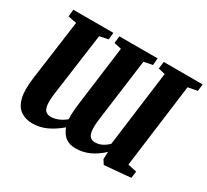

<svg xmlns="http://www.w3.org/2000/svg" viewBox="-149 -975 1320 1224"><g transform="rotate(30 511.0 -363.0)"><path d="M203 15.5Q154.5 15.5 118.8 -8.2Q83 -32 68.2 -87.2Q53.5 -142.5 66.5 -238L126.5 -679L64 -691L69.5 -743H364L359 -692L296 -679L234 -227Q225.5 -166.5 229.8 -134.5Q234 -102.5 248.8 -91Q263.5 -79.5 287 -79.5Q303 -79.5 321.5 -84.8Q340 -90 358.5 -100Q377 -110 392.5 -124Q392 -140.5 392.2 -158Q392.5 -175.5 394.2 -194.8Q396 -214 398.5 -234.5L456.5 -679L402.5 -691L408.5 -743H690L685.5 -692L622 -679L562 -227Q554 -167 558.2 -134.8Q562.5 -102.5 576.2 -91Q590 -79.5 610 -79.5Q627.5 -79.5 643.5 -84.2Q659.5 -89 675.5 -99Q691.5 -109 706.5 -124.5L778.5 -679L728.5 -691L735 -743H1021.5L1015.5 -692L947 -679L867 -63.5L932 -49.5L926 0L734 17H732L711.5 -15L714 -68.5Q669 -27 622.5 -5.8Q576 15.5 521 15.5Q476.5 15.5 448 -6.2Q419.5 -28 404 -70.5Q357 -30.5 308.2 -7.5Q259.5 15.5 203 15.5Z"/></g></svg>

Font: Merriweather 24pt SemiCondensed Black
Style: Italic
Weight: 900
Width: 4
Italic angle: -7.8°
Designer: Eben Sorkin
Foundry: Eben Sorkin
Version: Version 2.101